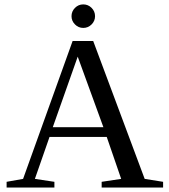

<svg xmlns="http://www.w3.org/2000/svg" viewBox="-20 -845 762 865"><path d="M225.1 -25.9V0H9.8V-25.9L84 -39.1L307.1 -660.2H399.9L631.8 -39.1L714.8 -25.9V0H438V-25.9L525.9 -39.1L460.9 -228H203.1L137.2 -39.1ZM330.1 -589.8 217.8 -272H445.8ZM408.2 -772Q408.2 -750.5 392.6 -734.9Q377 -719.2 355 -719.2Q333.5 -719.2 317.9 -734.9Q302.2 -750.5 302.2 -772Q302.2 -793.9 317.9 -809.6Q333.5 -825.2 355 -825.2Q377 -825.2 392.6 -809.6Q408.2 -793.9 408.2 -772Z"/></svg>

Font: Times New Roman
Style: Regular
Weight: 400
Designer: Steve Matteson
Foundry: Ascender Corporation
Version: Version 2.00.3